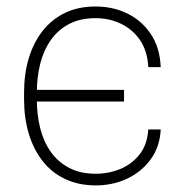

<svg xmlns="http://www.w3.org/2000/svg" viewBox="-20 -558 573 588"><path d="M359.9 -282.7V-247.1H75.2V-282.7ZM273.4 -25.9Q313 -25.9 348.4 -40.5Q383.8 -55.2 407.5 -85.2Q431.2 -115.2 434.1 -161.6H472.2Q469.7 -108.9 441.9 -70.6Q414.1 -32.2 370.1 -11.2Q326.2 9.8 273.4 9.8Q220.7 9.8 179.4 -9.8Q138.2 -29.3 110.4 -64.9Q82.5 -100.6 68.1 -148.7Q53.7 -196.8 53.7 -253.9V-274.4Q53.7 -331.5 68.1 -379.6Q82.5 -427.7 110.6 -463.4Q138.7 -499 179.2 -518.6Q219.7 -538.1 272.5 -538.1Q326.2 -538.1 370.4 -516.4Q414.6 -494.6 442.1 -453.4Q469.7 -412.1 472.2 -352.5H434.1Q431.6 -401.4 409.2 -434.6Q386.7 -467.8 350.8 -485.1Q314.9 -502.4 272.5 -502.4Q225.6 -502.4 191.4 -484.4Q157.2 -466.3 135.3 -434.8Q113.3 -403.3 103 -362.1Q92.8 -320.8 92.8 -274.4V-253.9Q92.8 -207 103 -165.8Q113.3 -124.5 135.3 -93.3Q157.2 -62 191.7 -43.9Q226.1 -25.9 273.4 -25.9Z"/></svg>

Font: Roboto ExtraLight
Style: Regular
Weight: 250
Designer: Christian Robertson
Foundry: Google
Version: Version 3.009; 2024